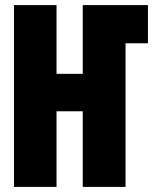

<svg xmlns="http://www.w3.org/2000/svg" viewBox="-20 -734 603 754"><path d="M35 0V-714H202V-444H305V-714H561V-564H473V0H305V-297H202V0Z"/></svg>

Font: Noto Sans Mono SemiCondensed Black
Style: Regular
Weight: 900
Width: 4
Designer: Monotype Design Team
Foundry: Monotype Imaging Inc.
Version: Version 2.014; ttfautohint (v1.8.4.7-5d5b)